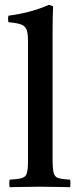

<svg xmlns="http://www.w3.org/2000/svg" viewBox="-20 -775 332 796"><path d="M271 1Q242 1 212 0Q182 -1 145 -1Q108 -1 79 0Q50 1 20 1Q17 -15 20 -30Q54 -32 70 -36.5Q86 -41 91 -56Q96 -71 96 -104V-605Q96 -636 90.5 -651.5Q85 -667 67.5 -673.5Q50 -680 15 -683Q12 -696 15 -710Q55 -715 97 -725.5Q139 -736 183 -755L200 -749Q199 -727 198.5 -699Q198 -671 198 -638V-114Q198 -75 202.5 -58Q207 -41 222.5 -36.5Q238 -32 271 -30Q273 -15 271 1Z"/></svg>

Font: Tiro Devanagari Hindi
Style: Regular
Weight: 400
Designer: Devanagari: John Hudson & Fiona Ross. Latin: John Hudson.
Foundry: Tiro Typeworks Ltd.
Version: Version 1.52